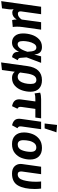

<svg xmlns="http://www.w3.org/2000/svg" viewBox="1236 -2106 1090 3603"><g transform="rotate(90 1781.5 -304.0)"><path d="M480 -80Q480 -33 486 2L357 14Q350 -7 348 -25.5Q346 -44 346 -72Q293 11 218 11Q175 11 150 -16Q156 5 156 34Q156 65 149 111L136 204L1 219L106 -530H246L194 -159Q193 -153 193 -141Q193 -94 239 -94Q266 -94 294 -111.5Q322 -129 346 -166L396 -530H536L487 -180Q480 -127 480 -80Z M1002 -401 1037 -530H1159L1056 -257L1065 -143Q1067 -120 1077.5 -108.5Q1088 -97 1110 -91L1052 16Q1009 10 983 -14Q957 -38 954 -80L953 -116Q920 -51 878.5 -17.5Q837 16 778 16Q701 16 654 -38Q607 -92 607 -192Q607 -275 633 -356Q659 -437 716.5 -491.5Q774 -546 862 -546Q928 -546 962.5 -510Q997 -474 1002 -401ZM750 -194Q750 -138 765 -114Q780 -90 812 -90Q849 -90 883.5 -130.5Q918 -171 951 -273Q947 -368 928 -404.5Q909 -441 871 -441Q829 -441 801.5 -398Q774 -355 762 -297Q750 -239 750 -194Z M1701 -332Q1701 -249 1673.5 -169Q1646 -89 1587 -36.5Q1528 16 1440 16Q1403 16 1373.5 2.5Q1344 -11 1326 -36L1293 205L1151 221L1220 -276Q1238 -408 1304.5 -477Q1371 -546 1484 -546Q1586 -546 1643.5 -489.5Q1701 -433 1701 -332ZM1555 -333Q1555 -391 1536 -416Q1517 -441 1479 -441Q1428 -441 1399 -395Q1370 -349 1356 -249L1340 -136Q1367 -91 1422 -91Q1469 -91 1499 -129Q1529 -167 1542 -222.5Q1555 -278 1555 -333Z M1987 -168Q1985 -148 1985 -141Q1985 -120 1993 -107.5Q2001 -95 2020 -86L1972 15Q1907 3 1875 -29.5Q1843 -62 1843 -120Q1843 -136 1846 -154L1883 -422H1843Q1806 -422 1781 -419Q1756 -416 1732 -408L1718 -512Q1767 -530 1839 -530H2200L2185 -422H2023Z M2353 -168Q2351 -148 2351 -141Q2351 -120 2359 -107.5Q2367 -95 2386 -86L2331 15Q2269 1 2238.5 -30.5Q2208 -62 2208 -118Q2208 -135 2211 -154L2264 -530H2404ZM2463 -818 2389 -596H2297L2324 -829Z M2465 -208Q2465 -288 2494 -365.5Q2523 -443 2588.5 -494.5Q2654 -546 2756 -546Q2859 -546 2916 -487Q2973 -428 2973 -325Q2973 -245 2945 -167Q2917 -89 2852 -36.5Q2787 16 2683 16Q2579 16 2522 -43.5Q2465 -103 2465 -208ZM2829 -332Q2829 -388 2808.5 -414Q2788 -440 2747 -440Q2695 -440 2664.5 -400.5Q2634 -361 2622 -305.5Q2610 -250 2610 -198Q2610 -143 2630.5 -117Q2651 -91 2692 -91Q2766 -91 2797 -167Q2828 -243 2829 -332Z M3526 -411Q3526 -214 3462 -99Q3398 16 3238 16Q3148 16 3102 -30Q3056 -76 3056 -145Q3056 -155 3058 -175L3108 -530H3248L3199 -178Q3197 -162 3197 -154Q3197 -125 3210 -108Q3223 -91 3251 -91Q3331 -91 3360.5 -195Q3390 -299 3390 -433Q3390 -490 3385 -530H3518Q3526 -471 3526 -411Z"/></g></svg>

Font: Fira Sans SemiBold
Style: Italic
Weight: 600
Italic angle: -8°
Designer: bBox Type GmbH & Carrois Corporate GbR & Edenspiekermann AG
Foundry: bBox Type GmbH & Carrois Corporate GbR & Edenspiekermann AG
Version: Version 4.301